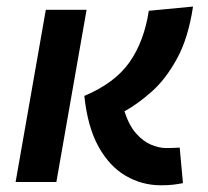

<svg xmlns="http://www.w3.org/2000/svg" viewBox="-20 -547 626 577"><path d="M463.4 9.8Q406.7 9.8 357.9 -18.6Q309.1 -46.9 276.1 -106.2Q243.2 -165.5 233.4 -258.8Q325.2 -297.4 369.1 -359.9Q413.1 -422.4 427.2 -514.6L560.1 -527.3Q545.9 -433.1 512.2 -371.3Q478.5 -309.6 436.3 -272Q394 -234.4 354 -212.4Q368.2 -168.9 389.9 -145Q411.6 -121.1 435.3 -111.6Q459 -102.1 478.5 -102.1Q494.1 -102.1 501.2 -102.5Q508.3 -103 520 -103.5L529.8 3.4Q514.6 6.3 499.8 8.1Q484.9 9.8 463.4 9.8ZM26.9 0 117.7 -517.6H240.2L149.4 0Z"/></svg>

Font: Cascadia Code NF SemiBold
Style: Italic
Weight: 600
Italic angle: -10°
Monospace: yes
Designer: Aaron Bell
Foundry: Saja Typeworks
Version: Version 2404.023; ttfautohint (v1.8.4)